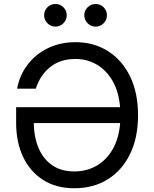

<svg xmlns="http://www.w3.org/2000/svg" viewBox="-20 -953 786 982"><path d="M360.4 9.8Q266.6 9.8 200 -33Q133.3 -75.7 97.9 -151.1Q62.5 -226.6 62.5 -325.2V-404.8H594.2Q587.4 -484.9 555.4 -539.8Q523.4 -594.7 474.4 -623Q425.3 -651.4 366.2 -651.4Q288.6 -651.4 237.1 -610.4Q185.5 -569.3 163.1 -499.5H67.4Q80.6 -569.8 122.1 -623.5Q163.6 -677.2 226.3 -707.3Q289.1 -737.3 366.2 -737.3Q459.5 -737.3 531.7 -691.9Q604 -646.5 645 -562.7Q686 -479 686 -363.3Q686 -248.5 645 -164.8Q604 -81.1 530.8 -35.6Q457.5 9.8 360.4 9.8ZM594.7 -323.7H152.8Q153.8 -252 177.2 -196Q200.7 -140.1 246.6 -108.2Q292.5 -76.2 360.4 -76.2Q422.4 -76.2 472.9 -104.7Q523.4 -133.3 555.7 -188.5Q587.9 -243.7 594.7 -323.7ZM263.7 -816.9Q239.7 -816.9 222.7 -834Q205.6 -851.1 205.6 -875Q205.6 -898.9 222.7 -915.8Q239.7 -932.6 263.7 -932.6Q287.6 -932.6 304.4 -915.8Q321.3 -898.9 321.3 -875Q321.3 -851.1 304.4 -834Q287.6 -816.9 263.7 -816.9ZM469.2 -816.9Q445.3 -816.9 428.2 -834Q411.1 -851.1 411.1 -875Q411.1 -898.9 428.2 -915.8Q445.3 -932.6 469.2 -932.6Q493.2 -932.6 510 -915.8Q526.9 -898.9 526.9 -875Q526.9 -851.1 510 -834Q493.2 -816.9 469.2 -816.9Z"/></svg>

Font: Inter
Style: Regular
Weight: 400
Designer: Rasmus Andersson
Foundry: rsms
Version: Version 4.001;git-9221beed3